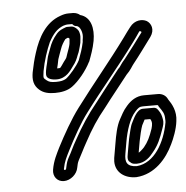

<svg xmlns="http://www.w3.org/2000/svg" viewBox="-54 -768 850 878"><g transform="rotate(-5 371.0 -328.5)"><path d="M337 -597C339 -610 336 -621 334 -627C331 -638 314 -654 300 -654H281C277 -654 274 -653 270 -651C265 -649 244 -643 230 -625C214 -606 203 -587 195 -563C190 -547 182 -533 178 -511C175 -492 166 -470 166 -445C166 -424 194 -419 212 -419C257 -419 278 -454 291 -472C306 -491 311 -503 318 -522C322 -531 325 -538 326 -543C329 -555 332 -562 335 -577C336 -584 336 -591 337 -597ZM271 -532C263 -509 268 -517 252 -496C232 -468 237 -469 221 -469H219C222 -482 225 -492 228 -510C232 -524 237 -534 244 -555C250 -573 259 -587 268 -599C269 -600 272 -601 278 -604H282C284 -603 288 -601 287 -597C286 -590 286 -586 285 -576C283 -564 276 -546 271 -532ZM325 -654C325 -654 328 -654 333 -650C342 -643 352 -620 348 -597C347 -591 346 -585 346 -579C340 -549 331 -525 321 -498C308 -472 274 -432 255 -418C243 -411 230 -408 209 -408C185 -408 176 -411 165 -420C151 -432 152 -429 156 -462C164 -507 181 -558 196 -591C216 -628 234 -649 264 -661C274 -664 279 -665 283 -665H304C305 -665 306 -665 308 -662C312 -657 319 -654 325 -654ZM345 -703C339 -709 326 -715 313 -715H292C280 -715 267 -712 254 -707C186 -683 150 -618 128 -548C119 -520 112 -492 106 -461C100 -427 104 -401 128 -380C147 -363 171 -358 200 -358C227 -358 257 -363 279 -379C311 -402 347 -447 366 -485C366 -486 368 -487 368 -488C378 -515 389 -543 396 -580C406 -636 394 -690 345 -703ZM642 -251H593C564 -251 546 -203 540 -193C530 -175 526 -147 522 -134C519 -124 518 -114 516 -105L507 -54C503 -33 502 -19 516 -12C518 -10 512 -12 522 -7C527 -4 536 -3 544 -3C583 -3 608 -31 621 -48C648 -80 659 -109 673 -149C679 -166 684 -178 680 -197L678 -207C675 -222 667 -234 659 -244C655 -249 648 -251 642 -251ZM625 -157C612 -119 602 -98 583 -75C576 -67 556 -49 557 -54L566 -105C570 -125 578 -161 584 -176C590 -187 594 -196 597 -201H623C632 -187 630 -175 625 -157ZM543 8C497 7 489 -16 496 -54L505 -106C514 -159 532 -213 558 -241C572 -257 579 -262 595 -262H659C666 -262 664 -258 667 -254C683 -231 691 -221 691 -196C691 -191 692 -185 691 -180C675 -90 625 1 543 8ZM712 -284C705 -301 688 -312 668 -312H604C568 -312 542 -293 523 -271C503 -249 495 -229 485 -212C469 -184 460 -137 455 -106L446 -54C444 -43 442 -33 442 -22C442 29 484 58 535 58H537C622 52 678 -14 708 -78C720 -102 737 -145 741 -181C748 -227 728 -261 712 -284ZM214 -3C211 -3 209 -6 210 -9C216 -42 226 -60 242 -92C269 -145 307 -214 340 -257C416 -359 498 -453 575 -558C583 -569 599 -591 608 -605C610 -607 620 -604 617 -599C589 -561 560 -522 531 -485C514 -467 505 -449 501 -446C499 -445 497 -442 496 -441C459 -394 419 -343 383 -296C343 -247 309 -195 278 -138C257 -102 252 -86 237 -60C229 -46 225 -33 222 -18C221 -12 220 -3 214 -3ZM271 -9C274 -23 275 -30 281 -42C297 -71 304 -88 322 -120C354 -180 383 -224 421 -270C457 -318 496 -365 533 -413C552 -431 562 -451 568 -458C600 -498 627 -536 656 -575C679 -607 666 -637 646 -649C626 -660 591 -659 568 -628C561 -619 545 -598 534 -582C461 -482 378 -384 301 -281C264 -232 226 -164 197 -108C184 -81 167 -51 160 -9C155 21 174 47 205 47C236 47 266 21 271 -9Z"/></g></svg>

Font: Blanket
Style: OutlineObl
Weight: 400
Foundry: Cannot Into Space Fonts
Version: Version 0.9